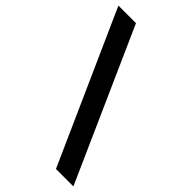

<svg xmlns="http://www.w3.org/2000/svg" viewBox="-284 -789 974 974"><g transform="rotate(45 202.5 -302.0)"><path d="M446 103H321L-41 -707H85Z"/></g></svg>

Font: Hind Colombo SemiBold
Style: Regular
Weight: 600
Designer: Jyotish Sonowal, Aditi Pimprikar
Foundry: Indian Type Foundry
Version: Version 1.000;PS 1.0;hotconv 1.0.86;makeotf.lib2.5.63406; tt